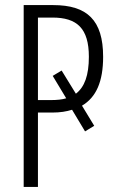

<svg xmlns="http://www.w3.org/2000/svg" viewBox="-20 -734 456 754"><path d="M385 -511C385 -655 322 -714 189 -714H73V0H129V-292H186C216 -292 241 -296 263 -303L314 -218L350 -240L302 -319C358 -352 385 -414 385 -511ZM129 -341V-665H186C282 -665 329 -623 329 -511C329 -438 312 -392 278 -366L222 -457L187 -436L240 -348C224 -343 203 -341 180 -341Z"/></svg>

Font: Noto Sans Display Condensed Light
Style: Regular
Weight: 300
Width: 3
Designer: Monotype Design Team
Foundry: Monotype Imaging Inc.
Version: Version 1.900